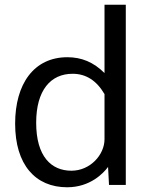

<svg xmlns="http://www.w3.org/2000/svg" viewBox="-20 -782 642 812"><path d="M264 10C361 10 417 -49 437 -76L441 0H512V-762H422V-473C376 -519 325 -540 265 -540C124 -540 44 -428 44 -259C44 -85 130 10 264 10ZM282 -60C197 -60 133 -120 133 -263C133 -400 194 -470 287 -470C343 -470 388 -442 422 -384V-193C422 -128 362 -60 282 -60Z"/></svg>

Font: Cheyenne Sans
Style: Regular
Weight: 400
Designer: The Public Sans project authors (U.S. Web Design System), Libre Franklin designed by Pablo Impallari and Rodrigo Fuenzal
Foundry: The Cheyenne Sans Project Authors
Version: Version 2.007